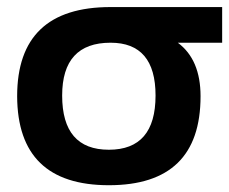

<svg xmlns="http://www.w3.org/2000/svg" viewBox="-20 -533 659 552"><path d="M293 -102.5Q427.2 -102.5 427.2 -258.3Q427.2 -410.2 297.9 -410.2Q158.7 -410.2 158.7 -258.3Q158.7 -102.5 293 -102.5ZM29.3 -256.3Q29.3 -512.7 297.9 -512.7H618.7V-410.2H491.2Q556.6 -361.8 556.6 -256.3Q556.6 -0.5 293 -0.5Q30.3 -0.5 29.3 -256.3Z"/></svg>

Font: SansationBold
Style: Bold
Weight: 700
Designer: Bernd Montag
Version: Version 1.301